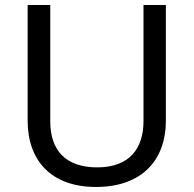

<svg xmlns="http://www.w3.org/2000/svg" viewBox="-20 -734 771 764"><path d="M640 -252V-714H551V-252C551 -144 496 -68 367 -68C242 -68 180 -135 180 -251V-714H90V-254C90 -95 184 10 362 10C551 10 640 -104 640 -252Z"/></svg>

Font: Noto Sans Newa
Style: Regular
Weight: 400
Designer: Monotype Design Team
Foundry: Monotype Imaging Inc.
Version: Version 2.007